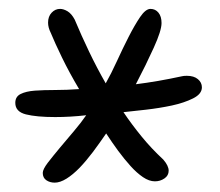

<svg xmlns="http://www.w3.org/2000/svg" viewBox="-20 -460 485 423"><path d="M91.8 -387.7Q85.9 -399.4 85.9 -410.2Q85.9 -423.8 93.8 -432.1Q101.6 -440.4 112.3 -440.4Q120.1 -440.4 128.9 -435.1Q137.7 -429.7 144.5 -417Q159.2 -381.8 176.3 -346.2Q193.4 -310.5 212.9 -276.4Q224.6 -296.9 237.3 -324.7Q250 -352.5 263.2 -378.4Q276.4 -404.3 288.6 -422.4Q300.8 -440.4 311.5 -440.4Q322.3 -440.4 329.1 -432.1Q335.9 -423.8 335.9 -409.2Q335.9 -392.6 318.8 -355Q301.8 -317.4 279.3 -274.4Q327.1 -280.3 380.9 -292Q384.8 -293 391.6 -293Q407.2 -293 416 -285.6Q424.8 -278.3 424.8 -267.6Q424.8 -252.9 405.3 -243.2Q385.7 -233.4 358.4 -227.5Q331.1 -221.7 301.3 -218.3Q271.5 -214.8 252 -212.9Q270.5 -185.5 292 -159.2Q313.5 -132.8 339.8 -108.4Q351.6 -94.7 351.6 -84Q351.6 -73.2 342.3 -66.9Q333 -60.5 321.3 -60.5Q308.6 -60.5 294.9 -69.8Q281.2 -79.1 267.6 -94.2Q253.9 -109.4 240.2 -127.9Q226.6 -146.5 213.9 -166Q199.2 -144.5 184.6 -125Q169.9 -105.5 155.3 -90.3Q140.6 -75.2 126.5 -66.4Q112.3 -57.6 100.6 -57.6Q89.8 -57.6 82 -63Q74.2 -68.4 74.2 -79.1Q74.2 -86.9 85.4 -101.6Q96.7 -116.2 111.8 -134.3Q127 -152.3 143.1 -171.4Q159.2 -190.4 169.9 -206.1Q152.3 -204.1 135.3 -203.1Q118.2 -202.1 101.6 -202.1Q60.5 -202.1 37.1 -208Q13.7 -213.9 13.7 -233.4Q13.7 -247.1 25.4 -252.9Q37.1 -258.8 56.6 -260.3Q76.2 -261.7 101.6 -261.7Q127 -261.7 154.3 -263.7Q132.8 -299.8 116.7 -333Q100.6 -366.2 91.8 -387.7Z"/></svg>

Font: Hi Melody
Style: Regular
Weight: 400
Designer: YoonDesign Inc.
Foundry: YoonDesign Inc.
Version: Version 3.00